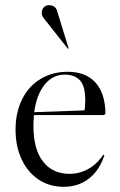

<svg xmlns="http://www.w3.org/2000/svg" viewBox="-20 -711 463 741"><path d="M379 -114 383 -112 379 -101Q359 -48 319.5 -19Q280 10 225 10Q171 10 129 -18Q87 -46 63.5 -96Q40 -146 40 -211Q40 -276 65 -327Q90 -378 136 -406Q182 -434 241 -434Q311 -434 348.5 -392.5Q386 -351 387 -272L381 -267H111Q109 -241 109 -226Q109 -135 146 -87.5Q183 -40 249 -40Q283 -40 314.5 -55.5Q346 -71 370 -102ZM112 -278 306 -285Q309 -297 309 -325Q309 -379 288.5 -401Q268 -423 230 -423Q183 -423 152 -384Q121 -345 112 -278ZM242 -523 177 -605 163 -623Q150 -638 145.5 -645.5Q141 -653 141 -660Q141 -673 148.5 -682Q156 -691 169 -691Q193 -691 200 -670L245 -524Z"/></svg>

Font: Libre Caslon Display
Style: Regular
Weight: 400
Designer: Pablo Impallari, Rodrigo Fuenzalida
Foundry: Pablo Impallari, Rodrigo Fuenzalida
Version: Version 1.100; ttfautohint (v1.6) -l 8 -r 50 -G 200 -x 14 -D